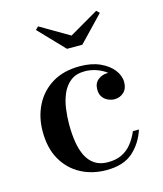

<svg xmlns="http://www.w3.org/2000/svg" viewBox="-106 -769 729 859"><g transform="rotate(-15 258.0 -340.0)"><path d="M282 10Q216 10 163.5 -18Q111 -46 80.2 -99.5Q49.5 -153 49.5 -230Q49.5 -297 76.8 -351.2Q104 -405.5 156.5 -437.8Q209 -470 285 -470Q338.5 -470 377.5 -452.5Q416.5 -435 437.8 -407.5Q459 -380 459 -350Q459 -320 441.2 -303.5Q423.5 -287 398 -287Q384 -287 369 -293.5Q354 -300 344 -313.5Q334 -327 334 -349Q334 -378 353.2 -393.2Q372.5 -408.5 398 -408.5Q422 -408.5 440 -393.8Q458 -379 458 -350H432Q432 -370.5 420.2 -387.5Q408.5 -404.5 389 -416.8Q369.5 -429 346.5 -435.8Q323.5 -442.5 301 -442.5Q260.5 -442.5 235 -422.8Q209.5 -403 195.8 -371.2Q182 -339.5 177 -302.5Q172 -265.5 172 -230Q172 -187 178 -149.2Q184 -111.5 198 -83.2Q212 -55 236.2 -38.8Q260.5 -22.5 297 -22.5Q335.5 -22.5 362.5 -36Q389.5 -49.5 408.2 -73.5Q427 -97.5 440 -128H468Q448.5 -68 404.8 -29Q361 10 282 10ZM250.5 -560 138 -677.5 151.5 -690.5 285.5 -612 420.5 -690.5 434 -677.5 321.5 -560Z"/></g></svg>

Font: Bodoni Moda 9pt Medium
Style: Regular
Weight: 500
Designer: Owen Earl
Foundry: indestructible type
Version: Version 2.005